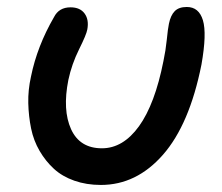

<svg xmlns="http://www.w3.org/2000/svg" viewBox="-20 -520 637 550"><path d="M269 9.8Q227.5 9.8 192.9 -2.4Q158.2 -14.6 134.5 -36.4Q110.8 -58.1 93.5 -87.6Q76.2 -117.2 69.1 -151.9Q62 -186.5 61 -224.4Q60.1 -262.2 68.8 -300.8Q86.4 -387.7 134.8 -471.2Q148.9 -499 182.1 -499Q209.5 -499 222.4 -481.2Q235.4 -463.4 230 -435.1Q227.5 -420.9 206.5 -378.7Q185.5 -336.4 175.8 -291Q158.7 -204.6 183.6 -149.9Q208.5 -95.2 272 -95.2Q332.5 -95.2 378.2 -158.4Q423.8 -221.7 448.2 -345.2Q454.6 -375 457.8 -406.5Q460.9 -438 463.9 -452.1Q468.8 -476.1 480.5 -488Q492.2 -500 515.1 -500Q549.8 -500 561.3 -461.9Q572.8 -423.8 557.1 -335Q522.9 -163.6 447 -76.9Q371.1 9.8 269 9.8Z"/></svg>

Font: Shantell Sans Normal
Style: Italic
Weight: 500
Italic angle: -11.31°
Designer: Stephen Nixon, Anya Danilova, Shantell Martin
Foundry: Arrow Type
Version: Version 1.006;[559af2be0]